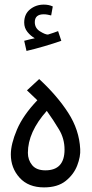

<svg xmlns="http://www.w3.org/2000/svg" viewBox="-20 -810 397 833"><path d="M246 -633 232 -675Q214 -668 188 -660Q176 -660 153.5 -674Q131 -688 131 -714Q131 -748 170 -748Q178 -748 186 -746.5Q194 -745 202 -743L209 -782Q192 -790 170 -790Q136 -790 110.5 -769.5Q85 -749 85 -712Q85 -689 99 -671.5Q113 -654 131 -644Q121 -642 110.5 -639.5Q100 -637 85 -633L95 -589Q130 -597 172.5 -609.5Q215 -622 246 -633ZM171 3Q230 3 265 -25Q300 -53 315 -92Q330 -131 328 -163Q324 -246 276 -320.5Q228 -395 150 -467L97 -418L142 -375Q80 -310 53.5 -247.5Q27 -185 27 -140Q27 -81 65 -39Q103 3 171 3ZM177 -71Q138 -71 119.5 -93.5Q101 -116 101 -147Q101 -237 183 -329Q213 -287 236.5 -247.5Q260 -208 260 -161Q260 -71 177 -71Z"/></svg>

Font: Noto Sans Arabic Condensed
Style: Regular
Weight: 400
Width: 3
Designer: Nadine Chahine
Foundry: Monotype Imaging Inc.
Version: 1.001